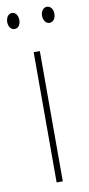

<svg xmlns="http://www.w3.org/2000/svg" viewBox="-94 -730 355 765"><g transform="rotate(-10 83.5 -348.0)"><path d="M-12 -663C-12 -646 -3 -631 13 -631C27 -631 37 -644 37 -663C37 -682 27 -696 13 -696C-3 -696 -12 -680 -12 -663ZM129 -664C129 -646 139 -631 154 -631C169 -631 179 -645 179 -664C179 -683 168 -696 154 -696C139 -696 129 -681 129 -664ZM96 0V-527H71V0Z"/></g></svg>

Font: Noto Sans Arabic ExtCond Thin
Style: Regular
Weight: 100
Width: 2
Designer: Monotype Design Team, Nadine Chahine, Nizar Qandah and Khaled Hosny
Foundry: Monotype Imaging Inc.
Version: Version 2.012